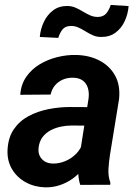

<svg xmlns="http://www.w3.org/2000/svg" viewBox="-20 -766 561 796"><path d="M308.6 -112.3 347.2 -357.9Q350.1 -381.3 344.5 -400.6Q338.9 -419.9 323.7 -431.6Q308.6 -443.4 282.7 -443.8Q259.8 -444.3 240.5 -436Q221.2 -427.7 208 -412.1Q194.8 -396.5 189.9 -374L64 -373Q66.9 -416 88.9 -447.5Q110.8 -479 144.5 -499.3Q178.2 -519.5 217.8 -529.3Q257.3 -539.1 295.4 -538.1Q349.6 -537.1 392.1 -515.1Q434.6 -493.2 457 -452.9Q479.5 -412.6 473.6 -355L436 -124.5Q431.6 -96.2 429.7 -66.2Q427.7 -36.1 437.5 -8.8L437 0L312.5 0.5Q304.2 -26.9 304.4 -55.7Q304.7 -84.5 308.6 -112.3ZM361.8 -321.8 349.1 -245.1 276.4 -245.6Q253.9 -245.6 231.2 -240.7Q208.5 -235.8 189 -225.3Q169.4 -214.8 156.2 -197.3Q143.1 -179.7 140.1 -154.3Q137.7 -134.8 144.5 -120.1Q151.4 -105.5 165.3 -96.9Q179.2 -88.4 198.7 -87.9Q225.6 -87.4 251.5 -98.4Q277.3 -109.4 296.6 -129.4Q315.9 -149.4 323.2 -175.8L353 -119.1Q342.3 -90.3 323.7 -66.4Q305.2 -42.5 280.8 -25.1Q256.3 -7.8 227.8 1.7Q199.2 11.2 168 10.7Q124 9.8 87.6 -9.8Q51.3 -29.3 30.3 -64Q9.3 -98.6 11.2 -144Q13.7 -195.8 37.4 -230.2Q61 -264.6 98.6 -284.7Q136.2 -304.7 180.9 -313.5Q225.6 -322.3 269 -322.3ZM439 -745.6 513.2 -740.7Q510.7 -708.5 497.3 -679Q483.9 -649.4 459.2 -630.9Q434.6 -612.3 398.9 -612.8Q380.4 -612.8 364.7 -619.9Q349.1 -627 334.2 -636.2Q319.3 -645.5 304.2 -652.3Q289.1 -659.2 271.5 -658.2Q249.5 -657.7 238.3 -642.8Q227.1 -627.9 221.7 -608.9L145 -612.8Q147.5 -644.5 161.4 -674.3Q175.3 -704.1 200 -722.9Q224.6 -741.7 260.7 -741.2Q278.3 -740.7 293.7 -733.9Q309.1 -727.1 324 -718Q338.9 -709 354.2 -702.1Q369.6 -695.3 387.7 -695.8Q409.7 -696.8 421.4 -711.4Q433.1 -726.1 439 -745.6Z"/></svg>

Font: Roboto SemiBold
Style: Italic
Weight: 600
Designer: Christian Robertson
Foundry: Google
Version: Version 3.009; 2024